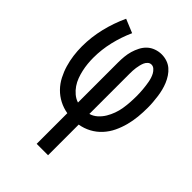

<svg xmlns="http://www.w3.org/2000/svg" viewBox="-215 -617 930 930"><g transform="rotate(45 250.0 -152.5)"><path d="M211 215V5Q181 0 154 -14Q127 -28 106 -49.5Q85 -71 71 -98Q57 -125 48.5 -154Q40 -183 36 -213Q32 -243 32 -274Q32 -337 47 -399.5Q62 -462 89 -520L159 -491Q136 -440 123 -385Q110 -330 110 -274Q110 -254 112 -233.5Q114 -213 118.5 -193Q123 -173 130 -154Q137 -135 148.5 -118Q160 -101 176 -87.5Q192 -74 211 -68V-343Q211 -363 213 -383.5Q215 -404 220.5 -423Q226 -442 235.5 -460.5Q245 -479 259.5 -492.5Q274 -506 293.5 -513Q313 -520 333 -520Q352 -520 370 -514Q388 -508 402 -496Q416 -484 426.5 -468Q437 -452 444 -435Q451 -418 455.5 -400Q460 -382 462.5 -363.5Q465 -345 466.5 -326.5Q468 -308 468 -289Q468 -257 465 -226Q462 -195 454 -164.5Q446 -134 432.5 -105.5Q419 -77 397.5 -53.5Q376 -30 348 -15Q320 0 289 5V215ZM289 -68Q310 -74 326.5 -89Q343 -104 354 -122.5Q365 -141 372.5 -161.5Q380 -182 383.5 -203.5Q387 -225 388.5 -247Q390 -269 390 -291Q390 -302 389.5 -313.5Q389 -325 388 -336Q387 -347 385.5 -358.5Q384 -370 382 -381Q380 -392 376.5 -403Q373 -414 367.5 -424Q362 -434 353 -442Q344 -450 333 -450Q322 -450 314 -442.5Q306 -435 302 -425.5Q298 -416 295.5 -405.5Q293 -395 291.5 -385Q290 -375 289.5 -364.5Q289 -354 289 -343Z"/></g></svg>

Font: Iosevka SS18
Style: Regular
Weight: 400
Monospace: yes
Designer: Belleve Invis
Foundry: Belleve Invis
Version: Version 25.1.1; ttfautohint (v1.8.4)